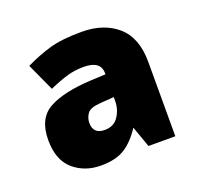

<svg xmlns="http://www.w3.org/2000/svg" viewBox="-76 -804 550 531"><g transform="rotate(-20 198.5 -539.0)"><path d="M213 -722Q278 -722 318 -687Q358 -652 358 -581V-362H279L257 -424Q235 -390 208.5 -373Q182 -356 138 -356Q90 -356 57 -384.5Q24 -413 24 -472Q24 -536 67.5 -559.5Q111 -583 192 -587L235 -589V-592Q235 -629 185 -629Q159 -629 136.5 -622.5Q114 -616 82 -602L45 -683Q82 -701 118 -711.5Q154 -722 213 -722ZM194 -519Q164 -517 155.5 -504.5Q147 -492 147 -478Q147 -445 181 -445Q208 -445 221.5 -465.5Q235 -486 235 -511V-522Z"/></g></svg>

Font: Noto Sans Meetei Mayek Black
Style: Regular
Weight: 900
Designer: Monotype Design Team and Neelakash Kshetrimayum
Foundry: Monotype Imaging Inc.
Version: Version 2.002; ttfautohint (v1.8.4.7-5d5b)